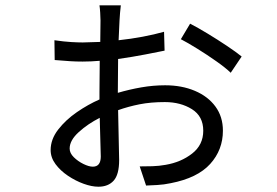

<svg xmlns="http://www.w3.org/2000/svg" viewBox="-20 -645 1040 720"><path d="M692.9 -556.2Q721.7 -541.5 759 -518.8Q796.4 -496.1 831.1 -472.9Q865.7 -449.7 886.2 -433.1L845.2 -372.1Q826.2 -390.6 791.5 -415Q756.8 -439.5 720.2 -462.2Q683.6 -484.9 658.2 -498ZM354 -203.1Q309.6 -180.7 275.4 -149.7Q241.2 -118.7 241.2 -87.9Q241.2 -70.8 256.8 -55.4Q272.5 -40 293 -30Q313.5 -20 328.1 -20Q357.9 -20 357.9 -58.1ZM184.1 -494.1Q220.7 -488.8 247.1 -487.3Q273.4 -485.8 290 -485.8L356 -487.8L356.9 -567.9Q356.9 -580.1 355.7 -598.1Q354.5 -616.2 353 -625H433.1Q431.6 -615.2 430.2 -597.2Q428.7 -579.1 428.2 -567.9L424.8 -494.1Q470.7 -499 514.9 -507.3Q559.1 -515.6 595.2 -525.9L597.2 -455.1Q571.3 -449.7 524.4 -440.7Q477.5 -431.6 422.9 -423.8L421.9 -301.8V-296.9Q465.3 -309.6 510 -317.4Q554.7 -325.2 599.1 -325.2Q661.6 -325.2 710.7 -304.4Q759.8 -283.7 787.8 -245.6Q815.9 -207.5 815.9 -154.8Q815.9 -83 768.3 -30.3Q720.7 22.5 620.1 42Q594.7 47.4 569.6 48.8Q544.4 50.3 527.8 50.8L503.9 -21Q526.4 -21 551.8 -21.7Q577.1 -22.5 601.1 -26.9Q658.7 -36.6 700.4 -69.1Q742.2 -101.6 742.2 -154.8Q742.2 -209 699.7 -235.6Q657.2 -262.2 598.1 -262.2Q545.4 -262.2 503.4 -253.9Q461.4 -245.6 422.9 -231.9L426.8 -44.9Q426.8 9.8 406.2 32.5Q385.7 55.2 349.1 55.2Q324.2 55.2 293.7 44.2Q263.2 33.2 234.9 14.2Q206.5 -4.9 188.2 -29.5Q169.9 -54.2 169.9 -82Q169.9 -122.6 198 -158.9Q226.1 -195.3 268.3 -224.4Q310.5 -253.4 353 -272V-298.8L354 -417Q320.8 -414.1 290 -414.1Q265.1 -414.1 243.2 -415.5Q221.2 -417 185.1 -419.9Z"/></svg>

Font: Source Han Sans CN
Style: Regular
Weight: 400
Designer: Ryoko NISHIZUKA  (kana, bopomofo & ideographs); Paul D. Hunt (Latin, Greek & Cyrillic); Sandoll Communications , Soo-you
Foundry: Adobe
Version: Version 2.004;hotconv 1.0.118;makeotfexe 2.5.65603